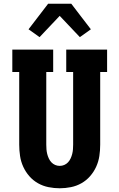

<svg xmlns="http://www.w3.org/2000/svg" viewBox="-20 -1001 640 1029"><path d="M300 8Q270 8 240 2Q210 -4 183.5 -19Q157 -34 137 -57Q117 -80 104.5 -107.5Q92 -135 87.5 -165Q83 -195 83 -226V-615H46V-735H265V-615H228V-226Q228 -213 229 -200.5Q230 -188 233 -176Q236 -164 241.5 -152Q247 -140 255.5 -131Q264 -122 275.5 -117Q287 -112 300 -112Q313 -112 324.5 -117Q336 -122 344.5 -131Q353 -140 358.5 -152Q364 -164 367 -176Q370 -188 371 -200.5Q372 -213 372 -226V-615H335V-735H554V-615H517V-226Q517 -195 512.5 -165Q508 -135 495.5 -107.5Q483 -80 463 -57Q443 -34 416.5 -19Q390 -4 360 2Q330 8 300 8ZM192 -802 133 -844 238 -981H362L414 -913L467 -844L408 -802L300 -916Z"/></svg>

Font: Iosevka Etoile Heavy
Style: Regular
Weight: 900
Designer: Belleve Invis
Foundry: Belleve Invis
Version: Version 22.1.2; ttfautohint (v1.8.4)